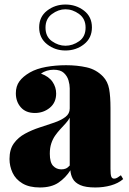

<svg xmlns="http://www.w3.org/2000/svg" viewBox="-20 -821 571 848"><path d="M156 7Q109 7 79 -11Q49 -29 35.5 -58Q22 -87 22 -119Q22 -161 41 -187.5Q60 -214 90.5 -230.5Q121 -247 155 -258Q189 -269 219.5 -279.5Q250 -290 269 -304.5Q288 -319 288 -342V-431Q288 -447 282.5 -466Q277 -485 262 -499Q247 -513 217 -513Q201 -513 186.5 -508.5Q172 -504 161 -496Q196 -483 212 -459.5Q228 -436 228 -408Q228 -368 200 -345Q172 -322 134 -322Q94 -322 72 -347Q50 -372 50 -409Q50 -440 65.5 -461.5Q81 -483 112 -501Q142 -518 184 -525.5Q226 -533 272 -533Q321 -533 363 -523.5Q405 -514 435 -483Q456 -461 462 -428Q468 -395 468 -343V-75Q468 -50 471.5 -41Q475 -32 484 -32Q492 -32 499.5 -37Q507 -42 514 -47L524 -30Q502 -11 469.5 -2Q437 7 401 7Q358 7 334.5 -3.5Q311 -14 301.5 -31.5Q292 -49 291 -69Q270 -36 238.5 -14.5Q207 7 156 7ZM251 -73Q262 -73 270.5 -76.5Q279 -80 288 -90V-301Q281 -288 269.5 -275.5Q258 -263 246 -250Q234 -237 223.5 -222Q213 -207 206.5 -187.5Q200 -168 200 -142Q200 -104 214.5 -88.5Q229 -73 251 -73ZM269 -801Q316 -801 351 -774Q386 -747 386 -700Q386 -653 351 -625.5Q316 -598 269 -598Q223 -598 188 -625.5Q153 -653 153 -700Q153 -747 188 -774Q223 -801 269 -801ZM269 -780Q238 -780 209.5 -759Q181 -738 181 -699Q181 -659 209.5 -639Q238 -619 269 -619Q301 -619 329.5 -639Q358 -659 358 -699Q358 -738 329.5 -759Q301 -780 269 -780Z"/></svg>

Font: Playfair Display Black
Style: Regular
Weight: 900
Designer: Claus Eggers Sørensen
Foundry: Claus Eggers Sørensen
Version: Version 1.203